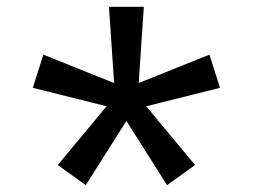

<svg xmlns="http://www.w3.org/2000/svg" viewBox="-20 -635 740 562"><path d="M231 -93 149 -152 292 -324 76 -378 107 -475 314 -392 299 -615H401L386 -392L593 -475L624 -378L408 -324L551 -152L469 -93L350 -281Z"/></svg>

Font: Martian Mono Light
Style: Regular
Weight: 300
Monospace: yes
Designer: Roman Shamin
Foundry: Evil Martians
Version: Version 1.000; ttfautohint (v1.8.4.7-5d5b)